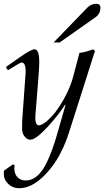

<svg xmlns="http://www.w3.org/2000/svg" viewBox="-28 -723 552 1017"><path d="M465 -462 475 -453 339 -26Q301 94 241 168Q157 274 73 274Q40 274 16 251.5Q-8 229 -8 196Q-8 186 -7 181L40 148L49 151Q48 157 48 169Q48 198 64.5 215.5Q81 233 108 233Q174 233 220 137Q248 80 274 -10L319 -167L317 -169Q286 -120 235 -63Q164 17 133 17Q114 17 100 -3Q89 -20 89 -42Q89 -82 90 -91L107 -327Q112 -392 86 -392Q82 -392 60 -379L14 -351L3 -368L82 -423Q137 -462 155 -462Q180 -462 180 -393Q180 -366 175 -306L160 -118Q155 -59 179 -59Q194 -59 224.5 -85.5Q255 -112 281 -151Q337 -234 359 -315L393 -443Q425 -446 465 -462ZM504 -682Q504 -650 477 -631L288 -498H256L436 -684Q456 -703 482 -703Q504 -703 504 -682Z"/></svg>

Font: GFS Didot
Style: Italic
Weight: 400
Italic angle: -12°
Designer: Takis Katsoulidis and George D. Matthiopoulos
Foundry: George Matthiopoulos and Takis Katsoulidis
Version: Version 1.0